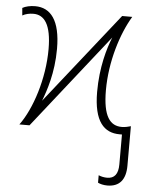

<svg xmlns="http://www.w3.org/2000/svg" viewBox="-55 -585 672 870"><g transform="rotate(5 281.5 -149.5)"><path d="M501 5C505 5 509 5 512 5V141C512 185 495 206 462 206C448 206 434 203 423 198V232C433 237 448 241 466 241C521 241 549 207 549 144V-36C538 -33 524 -29 508 -29C455 -29 422 -69 422 -189C422 -319 463 -449 512 -530H466L138 -116C156 -163 185 -246 185 -356C185 -486 140 -540 70 -540C47 -540 26 -535 12 -527L15 -493C29 -501 46 -505 65 -505C114 -505 147 -464 147 -351C147 -217 101 -76 45 0H91L430 -429C409 -378 383 -290 383 -178C383 -42 431 5 501 5Z"/></g></svg>

Font: Noto Sans Mono SemiCondensed ExtraLight
Style: Regular
Weight: 200
Width: 4
Designer: Monotype Design Team
Foundry: Monotype Imaging Inc.
Version: Version 2.014